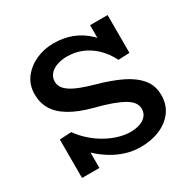

<svg xmlns="http://www.w3.org/2000/svg" viewBox="-158 -856 1023 1025"><g transform="rotate(-30 353.0 -343.5)"><path d="M427 13Q380 13 336.5 -0.5Q293 -14 253.5 -38Q214 -62 179 -95Q179 -95 178 -95V-1H71V-238L143 -242Q170 -205 203 -176Q236 -147 273 -126.5Q310 -106 347.5 -95Q385 -84 419 -84Q452 -84 477.5 -93Q503 -102 517.5 -119.5Q532 -137 532 -161Q532 -182 520 -199.5Q508 -217 482 -232.5Q456 -248 414 -263.5Q372 -279 312 -294Q229 -316 176.5 -347.5Q124 -379 99.5 -420Q75 -461 75 -513Q75 -571 106.5 -612.5Q138 -654 188.5 -677Q239 -700 298 -700Q358 -700 409.5 -680.5Q461 -661 503 -621Q510 -615 516 -608V-686H624V-453L555 -450Q529 -501 493 -535Q457 -569 414.5 -586Q372 -603 326 -603Q291 -603 262.5 -593Q234 -583 218 -564Q202 -545 202 -519Q202 -499 212 -483Q222 -467 244.5 -452Q267 -437 302.5 -423.5Q338 -410 388 -396Q468 -374 528.5 -345Q589 -316 624 -274.5Q659 -233 659 -173Q659 -115 628.5 -73.5Q598 -32 545.5 -9.5Q493 13 427 13Z"/></g></svg>

Font: BioRhyme ExtraBold SemiBold
Style: Regular
Weight: 600
Version: Version 1.600;gftools[0.9.33]